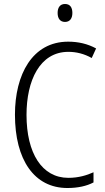

<svg xmlns="http://www.w3.org/2000/svg" viewBox="-20 -933 528 963"><path d="M306 -913C281 -913 269 -895 269 -868C269 -840 282 -823 306 -823C330 -823 343 -840 343 -868C343 -895 332 -913 306 -913ZM323 -673C363 -673 403 -663 440 -642L462 -690C420 -713 373 -724 322 -724C142 -724 55 -559 55 -358C55 -131 152 10 318 10C371 10 415 0 449 -18V-69C416 -54 374 -41 323 -41C190 -41 113 -165 113 -357C113 -528 179 -673 323 -673Z"/></svg>

Font: Noto Sans Thai Cond Light
Style: Regular
Weight: 300
Width: 3
Designer: Monotype Design Team
Foundry: Monotype Imaging Inc.
Version: Version 2.002